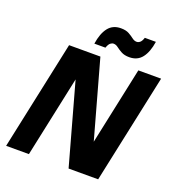

<svg xmlns="http://www.w3.org/2000/svg" viewBox="-155 -1016 1052 1141"><g transform="rotate(20 370.5 -445.0)"><path d="M12 0 159 -690H357L493 -201L597 -690H741L594 0H407L265 -512L156 0ZM297 -750Q307 -817 335.5 -853.5Q364 -890 415 -890Q447 -890 466.5 -879Q486 -868 500 -857Q514 -846 529 -846Q540 -846 550 -854.5Q560 -863 567 -885H637Q627 -818 598.5 -781.5Q570 -745 519 -745Q488 -745 468 -756Q448 -767 434 -778Q420 -789 405 -789Q395 -789 385 -781Q375 -773 367 -750Z"/></g></svg>

Font: Radio Canada
Style: Bold Italic
Weight: 700
Italic angle: -12°
Designer: Charles Daoud, Etienne Aubert Bonn, Alexandre Saumier Demers, Jacques Le Bailly
Foundry: Radio-Canada
Version: Version 2.104; ttfautohint (v1.8.4.7-5d5b);gftools[0.9.28.de